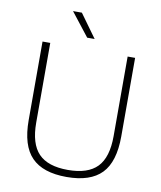

<svg xmlns="http://www.w3.org/2000/svg" viewBox="-100 -1024 936 1113"><g transform="rotate(10 367.5 -467.0)"><path d="M368 9Q228.5 9 161.8 -59.5Q95 -128 95 -277.5V-740H140.5V-271.5Q140.5 -146.5 195.5 -89.5Q250.5 -32.5 368 -32.5Q486 -32.5 541 -89.5Q596 -146.5 596 -271.5V-740H640V-277.5Q640 -128 573.8 -59.5Q507.5 9 368 9ZM346 -807 238.5 -944.5H290.5L390 -807Z"/></g></svg>

Font: Encode Sans Semi Expanded ExtraLight
Style: Regular
Weight: 200
Width: 6
Designer: Multiple Designers
Foundry: Impallari Type
Version: Version 3.000; ttfautohint (v1.8.3) -l 8 -r 50 -G 200 -x 14 